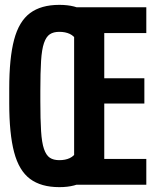

<svg xmlns="http://www.w3.org/2000/svg" viewBox="-20 -760 640 790"><path d="M224 10Q149 10 103.5 -24Q58 -58 38 -134Q18 -210 18 -335V-395Q18 -521 38 -596.5Q58 -672 103.5 -706Q149 -740 224 -740Q292 -740 330 -713Q368 -686 387 -623L295 -594Q285 -612 267 -620.5Q249 -629 224 -629Q200 -629 185 -619Q170 -609 161 -583Q152 -557 149 -509.5Q146 -462 146 -386V-344Q146 -269 149 -221Q152 -173 161 -147Q170 -121 185 -111Q200 -101 224 -101Q249 -101 267 -109.5Q285 -118 295 -136L387 -107Q368 -45 330 -17.5Q292 10 224 10ZM285 0V-730H582V-624H409V-438H574V-334H409V-106H582V0Z"/></svg>

Font: M PLUS Code Latin Expanded SemiBold
Style: Regular
Weight: 600
Width: 7
Designer: Coji Morishita
Foundry: UNDERFOREST DESIGN
Version: Version 1.002; ttfautohint (v1.8.3)